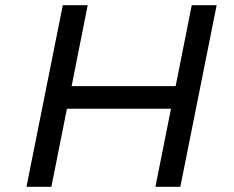

<svg xmlns="http://www.w3.org/2000/svg" viewBox="-20 -720 903 740"><path d="M719 -700H815L675 0H579L639 -301H238L178 0H82L222 -700H318L256 -388H657Z"/></svg>

Font: TypoPRO Montserrat
Style: Italic
Weight: 400
Italic angle: -11.3°
Designer: Julieta Ulanovsky
Foundry: Julieta Ulanovsky
Version: Version 6.001